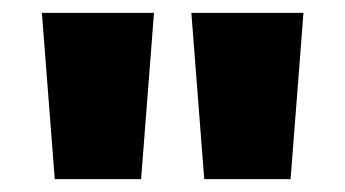

<svg xmlns="http://www.w3.org/2000/svg" viewBox="-20 -734 536 298"><path d="M219 -714 199 -456H65L45 -714ZM451 -714 431 -456H297L277 -714Z"/></svg>

Font: Noto Sans Ethiopic Condensed Black
Style: Regular
Weight: 900
Width: 3
Designer: Monotype Design Team
Foundry: Monotype Imaging Inc.
Version: Version 2.102; ttfautohint (v1.8.4.7-5d5b)